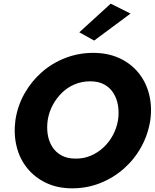

<svg xmlns="http://www.w3.org/2000/svg" viewBox="-20 -1004 843 1046"><path d="M240 -350Q247 -394 267.5 -432Q288 -470 318.5 -499.5Q349 -529 388 -545Q427 -561 472 -561Q517 -561 548.5 -543.5Q580 -526 598.5 -496Q617 -466 623 -428.5Q629 -391 623 -350Q616 -307 595.5 -268.5Q575 -230 544 -201Q513 -172 474 -155.5Q435 -139 390 -140Q346 -140 314.5 -157.5Q283 -175 264.5 -204.5Q246 -234 240 -271.5Q234 -309 240 -350ZM64 -350Q54 -275 70 -208Q86 -141 127 -89.5Q168 -38 230.5 -8Q293 22 373 22Q454 22 526 -6.5Q598 -35 655.5 -86Q713 -137 750 -204.5Q787 -272 799 -350Q809 -425 792 -491.5Q775 -558 733.5 -608.5Q692 -659 629.5 -687.5Q567 -716 488 -716Q409 -716 337 -688.5Q265 -661 208 -611Q151 -561 113.5 -494.5Q76 -428 64 -350ZM691 -930 583 -984 412 -828 493 -783Z"/></svg>

Font: Jost
Style: Bold Italic
Weight: 700
Italic angle: -5°
Version: Version 3.710